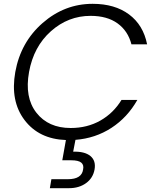

<svg xmlns="http://www.w3.org/2000/svg" viewBox="-20 -727 811 1005"><path d="M60 -350Q88 -506 203 -606.5Q318 -707 465 -707Q581 -707 655.5 -651.5Q730 -596 750 -495H668Q650 -565 595.5 -604.5Q541 -644 454 -644Q337 -644 246.5 -563.5Q156 -483 132 -350Q108 -217 170.5 -137Q233 -57 350 -57Q437 -57 505.5 -96Q574 -135 616 -204H699Q647 -112 563 -57.5Q479 -3 375 5L363 67Q423 65 453 89.5Q483 114 475 160Q467 205 430.5 231.5Q394 258 341 258H241L249 211H335Q408 211 415 160Q420 136 405 124Q390 112 353 112H306L325 6Q184 1 108.5 -98.5Q33 -198 60 -350Z"/></svg>

Font: Poppins Light
Style: Italic
Weight: 300
Italic angle: -10°
Designer: Ninad Kale (Devanagari), Jonny Pinhorn (Latin)
Foundry: Indian Type Foundry
Version: Version 3.200;PS 1.000;hotconv 16.6.54;makeotf.lib2.5.65590